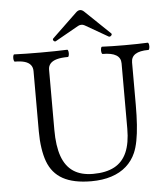

<svg xmlns="http://www.w3.org/2000/svg" viewBox="-58 -913 848 979"><g transform="rotate(-5 365.5 -423.5)"><path d="M147.5 -109.4Q136.7 -138.7 130.9 -178Q125 -217.3 125 -263.2V-572.3Q125 -590.8 115 -603.5Q105 -616.2 85 -622.3Q64.9 -628.4 34.7 -628.4Q30.3 -628.4 28.6 -637.7Q26.9 -647 28.6 -656.2Q30.3 -665.5 34.7 -665.5Q90.8 -663.1 169.9 -663.1Q249 -663.1 305.2 -665.5Q309.6 -665.5 311.3 -656.2Q313 -647 311.3 -637.7Q309.6 -628.4 305.2 -628.4Q271.5 -628.4 249.3 -622.3Q227.1 -616.2 215.8 -603.5Q204.6 -590.8 204.6 -572.3V-264.2Q204.6 -181.2 223.6 -128.2Q242.7 -75.2 282 -49.3Q321.3 -23.4 382.3 -23.4Q448.7 -23.4 491.5 -46.4Q534.2 -69.3 554.9 -116.7Q575.7 -164.1 575.7 -237.8V-572.3Q575.7 -628.4 483.9 -628.4Q479.5 -628.4 477.8 -637.7Q476.1 -647 477.8 -656.2Q479.5 -665.5 483.9 -665.5Q532.7 -663.1 600.6 -663.1Q668.5 -663.1 717.3 -665.5Q721.7 -665.5 723.4 -656.2Q725.1 -647 723.4 -637.7Q721.7 -628.4 717.3 -628.4Q629.4 -628.4 629.4 -572.3V-356Q629.4 -298.8 626.2 -253.2Q623 -207.5 616.2 -172.1Q609.4 -136.7 598.6 -111.8Q581.5 -72.3 550 -44.2Q518.6 -16.1 473.1 -1.5Q427.7 13.2 370.1 13.2Q279.8 13.2 225.1 -16.8Q170.4 -46.9 147.5 -109.4ZM239.7 -729 366.7 -850.6Q377.4 -861.3 388.2 -861.3Q393.6 -861.3 398.9 -858.6Q404.3 -856 409.7 -850.6L536.6 -729Q540 -726.1 537.8 -721.4Q535.6 -716.8 531 -714.4Q526.4 -711.9 522.5 -713.9L404.8 -781.7Q397 -786.1 388.2 -786.1Q379.9 -786.1 371.6 -781.7L251.5 -713.9Q247.6 -711.9 243.4 -714.4Q239.3 -716.8 237.8 -721.4Q236.3 -726.1 239.7 -729Z"/></g></svg>

Font: Junicode Two Beta VF
Style: Regular
Weight: 400
Designer: Peter S. Baker
Foundry: Briery Creek Software
Version: Version 1.031 beta; ttfautohint (v1.8.1.43-b0c9)